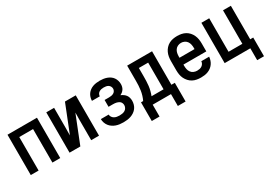

<svg xmlns="http://www.w3.org/2000/svg" viewBox="3 -1260 2993 2144"><g transform="rotate(-30 1500.0 -187.5)"><path d="M60 0V-520H440V0H339V-432H161V0Z M560 0V-520H661V-312Q661 -283 661 -253.5Q661 -224 660 -195V-165L801 -520H940V0H839V-208Q839 -237 839 -266.5Q839 -296 840 -325V-355L699 0Z M1252 8Q1228 8 1204 5Q1180 2 1157.5 -6Q1135 -14 1115 -27.5Q1095 -41 1080.5 -60Q1066 -79 1058 -102.5Q1050 -126 1050 -150H1151Q1151 -133 1161 -118Q1171 -103 1186 -94.5Q1201 -86 1218 -83Q1235 -80 1252 -80Q1270 -80 1288 -83Q1306 -86 1321.5 -95Q1337 -104 1346 -120.5Q1355 -137 1355 -155Q1355 -166 1351 -178Q1347 -190 1339 -198.5Q1331 -207 1320 -212.5Q1309 -218 1297.5 -221Q1286 -224 1274 -225Q1262 -226 1250 -226H1193V-314H1250Q1265 -314 1280.5 -316.5Q1296 -319 1309.5 -326.5Q1323 -334 1331 -347.5Q1339 -361 1339 -376Q1339 -391 1331.5 -405Q1324 -419 1311 -427Q1298 -435 1283 -437.5Q1268 -440 1253 -440Q1238 -440 1223 -437Q1208 -434 1195 -426Q1182 -418 1174.5 -404.5Q1167 -391 1167 -376H1066V-377Q1066 -400 1073 -422Q1080 -444 1093 -462Q1106 -480 1124.5 -493.5Q1143 -507 1164 -514.5Q1185 -522 1207.5 -525Q1230 -528 1253 -528Q1275 -528 1297.5 -525Q1320 -522 1341.5 -514.5Q1363 -507 1382 -494Q1401 -481 1414 -462.5Q1427 -444 1433.5 -422Q1440 -400 1440 -377Q1440 -361 1436 -344.5Q1432 -328 1423 -314Q1414 -300 1401 -289.5Q1388 -279 1373 -272Q1391 -264 1407 -253Q1423 -242 1434.5 -226.5Q1446 -211 1451 -191.5Q1456 -172 1456 -153Q1456 -129 1449 -105Q1442 -81 1427.5 -61.5Q1413 -42 1392.5 -28Q1372 -14 1349 -6Q1326 2 1301.5 5Q1277 8 1252 8Z M1868 153V0H1632V153H1532V-88H1560Q1573 -115 1582 -144.5Q1591 -174 1595.5 -204Q1600 -234 1601.5 -264.5Q1603 -295 1603 -325V-520H1924V-88H1968V153ZM1823 -88V-432H1703V-325Q1703 -295 1702 -264.5Q1701 -234 1697.5 -204.5Q1694 -175 1686.5 -145.5Q1679 -116 1668 -88Z M2252 8Q2225 8 2197.5 3Q2170 -2 2146 -15Q2122 -28 2103.5 -48.5Q2085 -69 2073 -93.5Q2061 -118 2056.5 -145.5Q2052 -173 2052 -200V-320Q2052 -347 2056.5 -374Q2061 -401 2072.5 -426Q2084 -451 2102.5 -471.5Q2121 -492 2145 -505Q2169 -518 2196 -523Q2223 -528 2250 -528Q2277 -528 2304 -523Q2331 -518 2355 -505Q2379 -492 2397.5 -471.5Q2416 -451 2427.5 -426Q2439 -401 2443.5 -374Q2448 -347 2448 -320V-216H2153V-200Q2153 -178 2157.5 -156Q2162 -134 2175 -116Q2188 -98 2209 -89Q2230 -80 2252 -80Q2268 -80 2284 -83Q2300 -86 2313.5 -95Q2327 -104 2335.5 -118Q2344 -132 2345 -149H2446Q2444 -125 2436.5 -103Q2429 -81 2415.5 -62Q2402 -43 2383.5 -29Q2365 -15 2343 -6.5Q2321 2 2298 5Q2275 8 2252 8ZM2347 -304V-320Q2347 -342 2342.5 -363.5Q2338 -385 2325.5 -403Q2313 -421 2292.5 -430.5Q2272 -440 2250 -440Q2228 -440 2207.5 -430.5Q2187 -421 2174.5 -403Q2162 -385 2157.5 -363.5Q2153 -342 2153 -320V-304Z M2979 153H2891V0H2560V-520H2661V-88H2839V-520H2940V-88H2979Z"/></g></svg>

Font: Iosevka SS18 Semibold
Style: Regular
Weight: 600
Monospace: yes
Designer: Belleve Invis
Foundry: Belleve Invis
Version: Version 25.1.1; ttfautohint (v1.8.4)